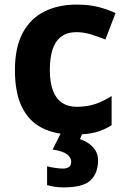

<svg xmlns="http://www.w3.org/2000/svg" viewBox="-20 -576 554 836"><path d="M300 10Q219 10 162 -19.5Q105 -49 75 -111Q45 -173 45 -270Q45 -370 79 -433Q113 -496 173.5 -526Q234 -556 313 -556Q369 -556 410.5 -545Q452 -534 483 -519L439 -404Q404 -418 373.5 -427Q343 -436 313 -436Q274 -436 248 -417.5Q222 -399 209.5 -362.5Q197 -326 197 -271Q197 -217 210.5 -181.5Q224 -146 250 -128.5Q276 -111 313 -111Q360 -111 396 -123.5Q432 -136 466 -158V-31Q432 -9 394.5 0.5Q357 10 300 10ZM407 122Q407 178 374.5 209Q342 240 256 240Q234 240 216.5 237Q199 234 185 230V148Q199 152 219.5 155Q240 158 255 158Q269 158 279.5 151.5Q290 145 290 128Q290 110 272 96Q254 82 209 75L247 0H341L328 30Q348 36 366 48.5Q384 61 395.5 79Q407 97 407 122Z"/></svg>

Font: Noto Sans Armenian
Style: Regular
Weight: 400
Designer: Monotype Design Team
Foundry: Monotype Imaging Inc.
Version: Version 2.007